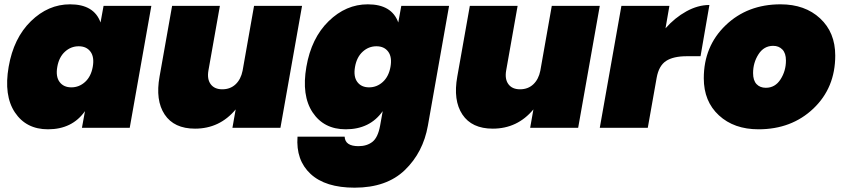

<svg xmlns="http://www.w3.org/2000/svg" viewBox="-20 -591 3897 888"><path d="M304 -571Q415 -571 445 -487L459 -564H680L580 0H359L373 -77Q314 7 202 7Q101 7 49 -71Q-3 -149 20 -282Q43 -415 123 -493Q203 -571 304 -571ZM373.5 -212Q401 -237 409 -282Q417 -327 398.5 -352Q380 -377 344 -377Q308 -377 280.5 -352Q253 -327 245 -282Q237 -237 255.5 -212Q274 -187 310 -187Q346 -187 373.5 -212Z M1377 -564 1277 0H1055L1070 -85Q996 4 882 4Q785 4 741.5 -61.5Q698 -127 718 -237L776 -564H997L944 -265Q937 -225 954.5 -201.5Q972 -178 1008 -178Q1045 -178 1069.5 -201Q1094 -224 1102 -264L1155 -564Z M1681 -571Q1792 -571 1822 -487L1836 -564H2057L1959 -10Q1937 114 1852.5 195.5Q1768 277 1620 277Q1485 277 1416.5 213.5Q1348 150 1356 41H1574Q1576 85 1638 85Q1677 85 1702.5 65Q1728 45 1738 -10L1750 -77Q1691 7 1579 7Q1478 7 1426 -71Q1374 -149 1397 -282Q1420 -415 1500 -493Q1580 -571 1681 -571ZM1750.5 -212Q1778 -237 1786 -282Q1794 -327 1775.5 -352Q1757 -377 1721 -377Q1685 -377 1657.5 -352Q1630 -327 1622 -282Q1614 -237 1632.5 -212Q1651 -187 1687 -187Q1723 -187 1750.5 -212Z M2754 -564 2654 0H2432L2447 -85Q2373 4 2259 4Q2162 4 2118.5 -61.5Q2075 -127 2095 -237L2153 -564H2374L2321 -265Q2314 -225 2331.5 -201.5Q2349 -178 2385 -178Q2422 -178 2446.5 -201Q2471 -224 2479 -264L2532 -564Z M3017 -231 2976 0H2754L2854 -564H3076L3058 -460Q3101 -509 3154.5 -538.5Q3208 -568 3261 -568L3220 -331H3157Q3094 -331 3060.5 -309Q3027 -287 3017 -231Z M3843 -334Q3843 -185 3742 -89Q3641 7 3488 7Q3375 7 3305 -57.5Q3235 -122 3235 -229Q3235 -377 3336 -474Q3437 -571 3590 -571Q3703 -571 3773 -506Q3843 -441 3843 -334ZM3463 -253Q3463 -219 3479 -202Q3495 -185 3522 -185Q3565 -185 3590 -224Q3615 -263 3615 -311Q3615 -345 3598.5 -362Q3582 -379 3556 -379Q3513 -379 3488 -340Q3463 -301 3463 -253Z"/></svg>

Font: Poppins Black
Style: Italic
Weight: 900
Italic angle: -10°
Designer: Ninad Kale (Devanagari), Jonny Pinhorn (Latin)
Foundry: Indian Type Foundry
Version: Version 3.200;PS 1.000;hotconv 16.6.54;makeotf.lib2.5.65590